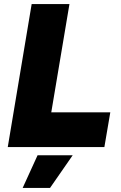

<svg xmlns="http://www.w3.org/2000/svg" viewBox="-20 -720 593 940"><path d="M18 0 135 -700H320L231 -170H520L491 0ZM91 200 164 40H336L225 200Z"/></svg>

Font: Figtree Black
Style: Italic
Weight: 900
Italic angle: -9.5°
Foundry: Erik Kennedy
Version: Version 2.001;gftools[0.9.30]